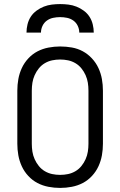

<svg xmlns="http://www.w3.org/2000/svg" viewBox="-20 -910 590 942"><path d="M275 12Q246 12 217.5 6.5Q189 1 164 -12Q139 -25 119 -46.5Q99 -68 87 -94Q75 -120 70 -148Q65 -176 65 -205V-465Q65 -494 70 -522Q75 -550 87 -576Q99 -602 119 -623.5Q139 -645 164 -658Q189 -671 217.5 -676.5Q246 -682 275 -682Q304 -682 332.5 -677Q361 -672 386 -658.5Q411 -645 431 -623.5Q451 -602 463 -576Q475 -550 480 -522Q485 -494 485 -465V-205Q485 -176 480 -148Q475 -120 463 -94Q451 -68 431 -46.5Q411 -25 386 -12Q361 1 332.5 6.5Q304 12 275 12ZM275 -52Q295 -52 314 -56Q333 -60 350 -70Q367 -80 379.5 -95.5Q392 -111 400 -129Q408 -147 411 -166Q414 -185 414 -205V-465Q414 -485 411 -504Q408 -523 400 -541Q392 -559 379.5 -574.5Q367 -590 350 -600Q333 -610 314 -614Q295 -618 275 -618Q255 -618 236 -614Q217 -610 200 -600Q183 -590 170.5 -574.5Q158 -559 150 -541Q142 -523 139 -504Q136 -485 136 -465V-205Q136 -185 139 -166Q142 -147 150 -129Q158 -111 170.5 -95.5Q183 -80 200 -70Q217 -60 236 -56Q255 -52 275 -52ZM110 -750Q110 -770 115 -790.5Q120 -811 131 -828Q142 -845 159 -857.5Q176 -870 195 -877.5Q214 -885 234.5 -887.5Q255 -890 275 -890Q295 -890 315.5 -887.5Q336 -885 355 -877.5Q374 -870 391 -857.5Q408 -845 419 -828Q430 -811 435 -790.5Q440 -770 440 -750H369Q369 -767 361.5 -783Q354 -799 340 -809Q326 -819 309 -822.5Q292 -826 275 -826Q258 -826 241 -822.5Q224 -819 210 -809Q196 -799 188.5 -783Q181 -767 181 -750Z"/></svg>

Font: Lode
Style: Regular
Weight: 400
Monospace: yes
Designer: Belleve Invis
Foundry: Belleve Invis
Version: Version 29.2.0; ttfautohint (v1.8.3)